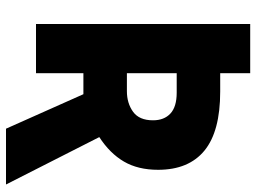

<svg xmlns="http://www.w3.org/2000/svg" viewBox="-127 -627 854 640"><g transform="rotate(90 300.0 -307.0)"><path d="M409 100 294 -158H224V0H60V-714H224V-614H285Q418 -614 482 -561.5Q546 -509 546 -407Q546 -340 518.5 -293Q491 -246 437 -211L595 100ZM284 -303Q324 -303 352.5 -323.5Q381 -344 381 -390Q381 -427 358.5 -448Q336 -469 289 -469H224V-303Z"/></g></svg>

Font: Noto Sans Mono Black
Style: Regular
Weight: 900
Designer: Monotype Design Team
Foundry: Monotype Imaging Inc.
Version: Version 2.014